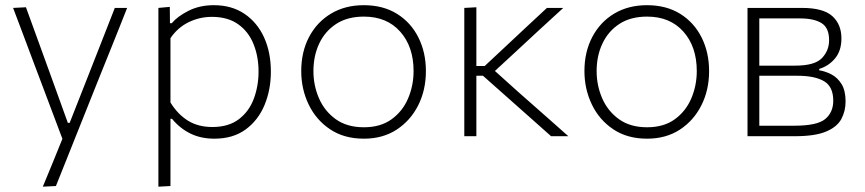

<svg xmlns="http://www.w3.org/2000/svg" viewBox="-20 -525 3332 740"><path d="M145 194.5Q164 148.5 183 102.5Q201.5 56 220.5 10Q183 -88.5 146.5 -186.5L112.5 -276.5Q92.5 -330 71.5 -385.8Q50.5 -441.5 30.5 -494.5L80 -497Q105 -427.5 129.5 -361Q154 -294 179 -224.5L241.5 -51.5H248.5L317 -225.5Q343.5 -293.5 370 -360.5Q396 -427 422.5 -494.5H470Q454 -454.5 439.5 -417.5Q424.5 -380 406.5 -335.2Q388.5 -290.5 363.5 -228.5L308 -89.5Q270 6 243.5 72Q217 138 195.5 192Z M590.5 194.5V-494.5L634.5 -498.5L635 -435.5H642Q663.5 -461.5 706.2 -483.2Q749 -505 804 -505Q873 -505 922.2 -471.8Q971.5 -438.5 997.8 -380.8Q1024 -323 1024 -249Q1024 -179.5 999.8 -120.8Q975.5 -62 927 -26.2Q878.5 9.5 806 9.5Q754 9.5 713.5 -10.5Q673 -30.5 643 -67H637V192ZM798.5 -35.5Q861 -35.5 900.5 -65.5Q940 -95.5 958.2 -144.5Q976.5 -193.5 976.5 -249Q976.5 -307 957.2 -355Q938 -403 898 -431.5Q858 -460 796.5 -460Q749.5 -460 707.2 -439.5Q665 -419 637 -378V-130Q664.5 -85 704 -60.2Q743.5 -35.5 798.5 -35.5Z M1382.5 9.5Q1306 9.5 1252 -26.8Q1198 -63 1169.5 -122.5Q1141 -182 1141 -251Q1141 -325 1171.2 -382.5Q1201.5 -440 1255.8 -472.5Q1310 -505 1382 -505Q1456.5 -505 1510 -471.8Q1563.5 -438.5 1592.5 -380.8Q1621.5 -323 1621.5 -251Q1621.5 -178 1591.8 -119Q1562 -60 1508.5 -25.2Q1455 9.5 1382.5 9.5ZM1382.5 -34.5Q1447 -34.5 1489.5 -65.5Q1532 -96.5 1553 -146Q1574 -195.5 1574 -251Q1574 -345 1522.5 -403Q1471 -461 1382.5 -461Q1319 -461 1275.8 -432.8Q1232.5 -404.5 1210.2 -357Q1188 -309.5 1188 -251Q1188 -195.5 1209.5 -146Q1231 -96.5 1274.2 -65.5Q1317.5 -34.5 1382.5 -34.5Z M1769.5 0V-494.5L1816 -497V-270.5H1848L1932 -349Q1971 -385.5 2010 -422Q2049 -458.5 2088 -494.5H2151Q2104 -451.5 2057.5 -408.8Q2011 -366 1965.5 -323.5L1887.5 -251.5L1977 -171Q2025 -128.5 2074 -85.5Q2122.5 -42.5 2170.5 0H2104Q2064 -35.5 2023.5 -71.5Q1983 -107 1943 -143L1841.5 -233H1816V0Z M2474 9.5Q2397.5 9.5 2343.5 -26.8Q2289.5 -63 2261 -122.5Q2232.5 -182 2232.5 -251Q2232.5 -325 2262.8 -382.5Q2293 -440 2347.2 -472.5Q2401.5 -505 2473.5 -505Q2548 -505 2601.5 -471.8Q2655 -438.5 2684 -380.8Q2713 -323 2713 -251Q2713 -178 2683.2 -119Q2653.5 -60 2600 -25.2Q2546.5 9.5 2474 9.5ZM2474 -34.5Q2538.5 -34.5 2581 -65.5Q2623.5 -96.5 2644.5 -146Q2665.5 -195.5 2665.5 -251Q2665.5 -345 2614 -403Q2562.5 -461 2474 -461Q2410.5 -461 2367.2 -432.8Q2324 -404.5 2301.8 -357Q2279.5 -309.5 2279.5 -251Q2279.5 -195.5 2301 -146Q2322.5 -96.5 2365.8 -65.5Q2409 -34.5 2474 -34.5Z M2861 0V-494.5H3071Q3153 -494.5 3188 -462.8Q3223 -431 3223 -377Q3223 -329.5 3198.5 -300Q3174 -270.5 3137.5 -259.5V-254Q3161 -250.5 3184.5 -238.2Q3208 -226 3223.5 -201Q3239 -176 3239 -134Q3239 -97 3222.8 -66.5Q3206.5 -36 3164 -18Q3121.5 0 3043 0ZM3064 -454H2906.5V-272H3045Q3120 -272 3147.8 -301Q3175.5 -330 3175.5 -370Q3175.5 -418 3146.2 -436Q3117 -454 3064 -454ZM2906.5 -40.5H3042Q3129.5 -40.5 3160.5 -66.2Q3191.5 -92 3191.5 -137Q3191.5 -191 3156 -212Q3120.5 -233 3053.5 -233H2906.5Z"/></svg>

Font: Heraclito ExtraLight
Style: Regular
Weight: 200
Designer: Kostas Bartsokas (font) & Cristiano Sobral (main changes)
Foundry: Kostas Bartsokas (font) & Cristiano Sobral (main changes)
Version: Version 1.00;July 8, 2020;FontCreator 13.0.0.2655 64-bit